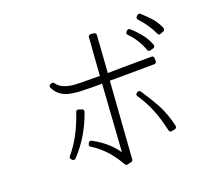

<svg xmlns="http://www.w3.org/2000/svg" viewBox="-113 -952 1225 1092"><g transform="rotate(-15 500.0 -406.0)"><path d="M876 -668Q878 -668 882 -670L900 -679Q905 -681 907 -687Q909 -694 906 -698Q887 -733 864 -756Q841 -779 801 -809Q798 -812 793 -812Q787 -812 782 -807L777 -801Q773 -797 773 -791Q775 -783 778 -781Q806 -756 827 -730Q848 -704 864 -676Q867 -668 876 -668ZM797 -593Q800 -593 802 -594L820 -601Q826 -604 828 -609Q830 -616 827 -621Q807 -662 776.5 -692Q746 -722 721 -740Q716 -743 712 -743Q712 -743 711.5 -742.5Q711 -742 710 -742Q705 -742 701 -736L697 -731Q691 -721 700 -712Q723 -694 746 -664Q769 -634 784 -601Q787 -593 797 -593ZM796 -118Q799 -118 800 -119L819 -124Q826 -127 828 -131Q830 -139 829 -142Q803 -222 766 -277Q729 -332 688 -382Q686 -385 678 -387Q678 -387 678 -387Q678 -387 677 -387Q672 -387 668 -384L665 -381Q654 -372 663 -361Q703 -312 731.5 -256.5Q760 -201 783 -128Q786 -118 796 -118ZM220 -105Q220 -105 220.5 -105Q221 -105 221 -105Q228 -105 231 -110Q276 -168 304 -227Q332 -286 349 -353Q351 -360 348 -364Q344 -370 339 -370L320 -375Q318 -375 317.5 -375Q317 -375 316 -375Q305 -375 303 -364Q286 -294 261.5 -236.5Q237 -179 203 -131Q196 -120 206 -112L211 -108Q214 -105 220 -105ZM504 0Q507 0 509 -1L531 -8Q541 -11 541 -22L534 -487Q592 -492 649 -497.5Q706 -503 748 -507Q790 -511 802 -512Q815 -514 815 -527L813 -545Q811 -558 799 -558Q798 -558 798 -557.5Q798 -557 797 -557H792Q769 -555 722.5 -550.5Q676 -546 621 -541Q599 -539 577.5 -536.5Q556 -534 534 -532L530 -757Q530 -764 526 -767Q522 -771 516 -771H496Q491 -771 486.5 -766.5Q482 -762 483 -757L486 -528Q440 -524 410 -522Q380 -520 364 -518Q357 -518 351 -518Q345 -518 339 -517H334Q255 -517 226 -555Q221 -560 215 -560Q210 -560 208 -559L202 -555Q197 -553 195 -547Q194 -541 197 -536Q216 -504 245 -489Q262 -480 283.5 -476Q305 -472 339 -472Q345 -472 352.5 -472Q360 -472 367 -473Q402 -474 487 -482L495 -76Q464 -113 428 -138.5Q392 -164 346 -184Q344 -185 340 -185Q332 -185 327 -177L325 -171Q322 -166 324 -160.5Q326 -155 331 -153Q380 -128 418.5 -93Q457 -58 493 -6Q496 0 504 0Z"/></g></svg>

Font: Kokoro
Style: Regular
Weight: 400
Version: Version 1.00